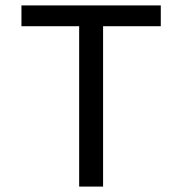

<svg xmlns="http://www.w3.org/2000/svg" viewBox="-20 -688 672 708"><path d="M271.9 0V-591.3H59.1V-668H572.9V-591.3H360.1V0Z"/></svg>

Font: Atkinson Hyperlegible Mono ExtraLight
Style: Regular
Weight: 200
Monospace: yes
Designer: Elliott Scott, Megan Eiswerth, Linus Boman, Theodore Petrosky, Letters from Sweden
Foundry: Applied Design Works, Letters from Sweden
Version: Version 2.001